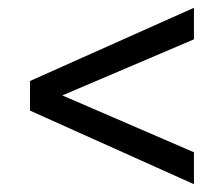

<svg xmlns="http://www.w3.org/2000/svg" viewBox="-20 -587 567 493"><path d="M478 -196V-114L57 -303V-379L478 -567V-486L140 -342Z"/></svg>

Font: Hind Madurai
Style: Regular
Weight: 400
Designer: Jyotish Sonowal
Foundry: Indian Type Foundry
Version: Version 1.001;PS 1.0;hotconv 1.0.86;makeotf.lib2.5.63406; tt